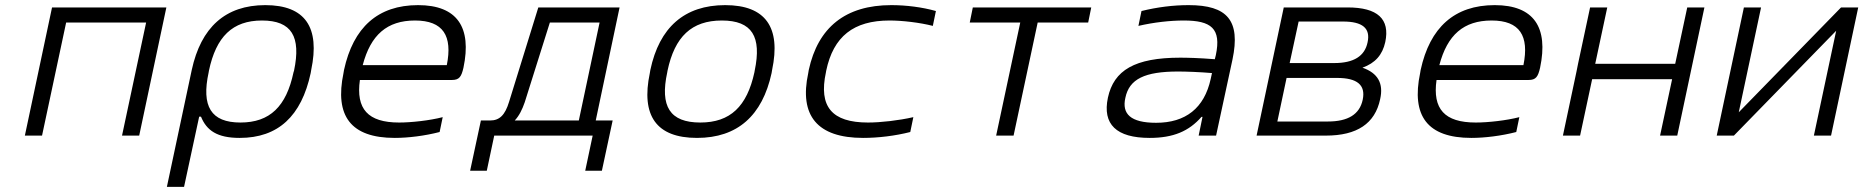

<svg xmlns="http://www.w3.org/2000/svg" viewBox="-20 -529 7269 749"><path d="M77 0H144L238 -441H550L456 0H523L629 -500H183Z M1192 -244 1194 -256C1229 -422 1171 -509 1015 -509C859 -509 764 -422 728 -256L631 200H698L757 -74H764C786 -20 827 9 915 9C1065 9 1156 -76 1192 -244ZM794 -247 795 -253C823 -386 887 -449 1002 -449C1118 -449 1155 -386 1127 -253L1125 -247C1097 -114 1033 -51 918 -51C803 -51 765 -114 794 -247Z M1788 -265C1821 -422 1764 -509 1611 -509C1454 -509 1358 -422 1322 -256L1320 -244C1285 -77 1348 9 1520 9C1572 9 1637 1 1695 -14L1707 -72C1657 -59 1585 -51 1537 -51C1415 -51 1368 -104 1384 -217H1743C1772 -217 1780 -230 1788 -265ZM1395 -275C1426 -393 1490 -449 1599 -449C1709 -449 1746 -389 1723 -275Z M1892 -59H1856L1814 137H1879L1908 0H2292L2263 137H2328L2370 -59H2304L2397 -500H2080L1966 -132C1950 -79 1928 -59 1892 -59ZM1988 -59C2005 -77 2017 -101 2027 -130L2125 -441H2319L2238 -59Z M2517 -256 2515 -244C2480 -78 2540 9 2699 9C2857 9 2954 -78 2990 -244L2992 -256C3027 -422 2967 -509 2809 -509C2650 -509 2552 -422 2517 -256ZM2583 -247 2584 -253C2612 -386 2678 -449 2796 -449C2914 -449 2952 -386 2924 -253L2923 -247C2894 -114 2829 -51 2712 -51C2593 -51 2554 -114 2583 -247Z M3135 -256 3133 -244C3097 -78 3168 9 3347 9C3406 9 3472 1 3531 -14L3543 -72C3486 -59 3416 -51 3366 -51C3225 -51 3173 -113 3202 -247L3203 -253C3231 -387 3310 -449 3450 -449C3500 -449 3568 -441 3619 -428L3631 -486C3578 -501 3515 -509 3457 -509C3278 -509 3171 -422 3135 -256Z M3866 0H3934L4028 -441H4225L4237 -500H3775L3763 -441H3960Z M4617 -509C4556 -509 4494 -501 4433 -486L4421 -428C4482 -442 4545 -449 4598 -449C4705 -449 4745 -418 4723 -314L4719 -298C4656 -303 4610 -304 4584 -304C4407 -304 4325 -255 4302 -148C4280 -44 4335 9 4465 9C4557 9 4618 -17 4667 -73H4671L4656 0H4724L4788 -297C4820 -449 4768 -509 4617 -509ZM4370 -147C4385 -221 4446 -250 4576 -250C4607 -250 4660 -248 4708 -244L4703 -221C4678 -107 4605 -50 4490 -50C4390 -50 4356 -85 4370 -147Z M4882 0H5152C5274 0 5344 -47 5364 -142C5378 -204 5355 -244 5295 -265C5345 -283 5373 -315 5384 -365C5403 -455 5354 -500 5237 -500H4988ZM4963 -55 4999 -225H5196C5275 -225 5308 -197 5296 -140C5284 -83 5239 -55 5160 -55ZM5011 -283 5046 -445H5219C5295 -445 5327 -419 5315 -364C5304 -310 5261 -283 5185 -283Z M5988 -265C6021 -422 5964 -509 5811 -509C5654 -509 5558 -422 5522 -256L5520 -244C5485 -77 5548 9 5720 9C5772 9 5837 1 5895 -14L5907 -72C5857 -59 5785 -51 5737 -51C5615 -51 5568 -104 5584 -217H5943C5972 -217 5980 -230 5988 -265ZM5595 -275C5626 -393 5690 -449 5799 -449C5909 -449 5946 -389 5923 -275Z M6077 0H6144L6191 -220H6503L6456 0H6523L6629 -500H6562L6515 -280H6203L6250 -500H6183L6136 -280L6130 -250Z M6677 0H6744L7143 -409L7056 0H7123L7229 -500H7162L6763 -91L6850 -500H6783Z"/></svg>

Font: LT Wave Mono Light
Style: Italic
Weight: 300
Designer: Daniel Lyons
Version: Version 2.5 (Glyphs App)